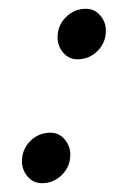

<svg xmlns="http://www.w3.org/2000/svg" viewBox="-20 -403 298 437"><path d="M95 -101Q114 -101 127 -86Q140 -71 140 -51Q140 -24 121 -5Q102 14 75 14Q56 14 43 -1Q30 -16 30 -36Q30 -63 49 -82Q68 -101 95 -101ZM176 -383Q195 -383 208 -368Q221 -353 221 -333Q221 -306 202 -287Q183 -268 156 -268Q137 -268 124 -283Q111 -298 111 -318Q111 -345 130 -364Q149 -383 176 -383Z"/></svg>

Font: EB Garamond 12
Style: Italic
Weight: 400
Italic angle: -17°
Version: Version 0.016; ttfautohint (v1.8.4)